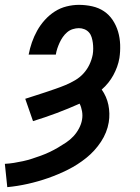

<svg xmlns="http://www.w3.org/2000/svg" viewBox="-58 -558 578 791"><path d="M-28 213 -38 117Q-19 116 -0.5 113Q18 110 36.5 106Q55 102 73.5 96Q92 90 110 83.5Q128 77 146 68.5Q164 60 181 50Q198 40 214.5 29Q231 18 244.5 3.5Q258 -11 267.5 -29Q277 -47 280 -65Q283 -82 280 -99.5Q277 -117 270 -131Q223 -110 175 -92Q127 -74 78 -59L46 -151Q67 -158 88 -164.5Q109 -171 129.5 -178Q150 -185 170.5 -192Q191 -199 211.5 -207.5Q232 -216 251.5 -227.5Q271 -239 286 -255.5Q301 -272 310.5 -292Q320 -312 324 -333Q326 -345 326 -357.5Q326 -370 324.5 -381.5Q323 -393 319.5 -404.5Q316 -416 308.5 -424.5Q301 -433 290 -437.5Q279 -442 267 -442Q255 -442 242 -438Q229 -434 218.5 -425Q208 -416 200.5 -405Q193 -394 187.5 -382Q182 -370 178 -358Q174 -346 172 -333H60Q65 -359 73.5 -383.5Q82 -408 95 -431.5Q108 -455 126.5 -475.5Q145 -496 167.5 -510.5Q190 -525 216 -531.5Q242 -538 267 -538Q295 -538 322 -532Q349 -526 370.5 -511.5Q392 -497 406.5 -475Q421 -453 428.5 -427.5Q436 -402 437 -374Q438 -346 434 -319Q431 -301 424.5 -283Q418 -265 409 -248.5Q400 -232 388 -217Q376 -202 361 -189Q371 -175 378 -159Q385 -143 388.5 -126Q392 -109 392.5 -90.5Q393 -72 390 -54Q383 -12 358 26Q333 64 297.5 92.5Q262 121 222 141Q182 161 140.5 175.5Q99 190 56.5 199.5Q14 209 -28 213Z"/></svg>

Font: Iosevka Slab Oblique
Style: Bold
Weight: 700
Italic angle: -9°
Monospace: yes
Designer: Belleve Invis
Foundry: Belleve Invis
Version: Version 11.1.1; ttfautohint (v1.8.3)